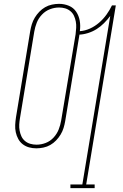

<svg xmlns="http://www.w3.org/2000/svg" viewBox="-20 -763 640 998"><path d="M472 215H346V196H408L553 -680Q538 -660 520.5 -642.5Q503 -625 482.5 -612Q462 -599 438.5 -591.5Q415 -584 393 -583L319 -134Q316 -116 310.5 -98Q305 -80 295 -63.5Q285 -47 271.5 -33Q258 -19 241.5 -9.5Q225 0 206 4Q187 8 169 8Q149 8 131 3Q113 -2 98.5 -13Q84 -24 75 -40.5Q66 -57 62 -75.5Q58 -94 59 -113.5Q60 -133 63 -153L137 -601Q140 -619 145.5 -637Q151 -655 161 -671.5Q171 -688 184.5 -702Q198 -716 214.5 -725.5Q231 -735 250 -739Q269 -743 287 -743Q314 -743 338 -733Q362 -723 376 -702Q390 -681 394.5 -655Q399 -629 395 -601Q422 -603 447.5 -614.5Q473 -626 495 -645Q517 -664 533.5 -687Q550 -710 562 -735H582L428 196H472ZM170 -11Q194 -11 217.5 -20Q241 -29 258.5 -48Q276 -67 285 -90Q294 -113 298 -137L373 -585Q375 -602 376 -618.5Q377 -635 374 -651Q371 -667 364.5 -681Q358 -695 346 -705Q334 -715 319 -719.5Q304 -724 287 -724Q263 -724 239.5 -715Q216 -706 198 -687Q180 -668 171 -645Q162 -622 158 -598L84 -150Q81 -133 80 -116.5Q79 -100 82 -84Q85 -68 91.5 -54Q98 -40 110 -30Q122 -20 137.5 -15.5Q153 -11 170 -11Z"/></svg>

Font: Iosevka HT Thin Extended
Style: Italic
Weight: 100
Width: 7
Italic angle: -9°
Monospace: yes
Designer: Belleve Invis
Foundry: Belleve Invis
Version: Version 32.3.0; ttfautohint (v1.8.4)